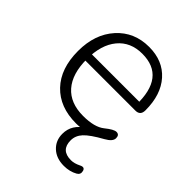

<svg xmlns="http://www.w3.org/2000/svg" viewBox="-195 -610 914 914"><g transform="rotate(45 262.5 -153.0)"><path d="M389 191Q338 191 307 162Q276 133 276 88Q276 24 338 -13L351 -5Q327 4 313.5 5.5Q300 7 287 7Q177 7 113.5 -59.5Q50 -126 50 -244Q50 -357 113 -427Q176 -497 276 -497Q369 -497 423 -436.5Q477 -376 477 -271Q477 -236 444 -236H98L97 -279H447L427 -256Q433 -451 276 -451Q197 -451 152 -396.5Q107 -342 107 -246Q107 -147 153 -94.5Q199 -42 286 -42Q362 -42 398.5 -71.5Q435 -101 452 -101Q472 -101 472 -78Q472 -56 436 -36Q373 -1 349.5 24.5Q326 50 326 82Q326 148 394 148Q416 148 442 135Q465 123 470.5 143.5Q476 164 458 174Q428 191 389 191Z"/></g></svg>

Font: Nunito VF Beta Light
Style: Regular
Weight: 300
Designer: Vernon Adams
Foundry: newtypography
Version: Version 3.001